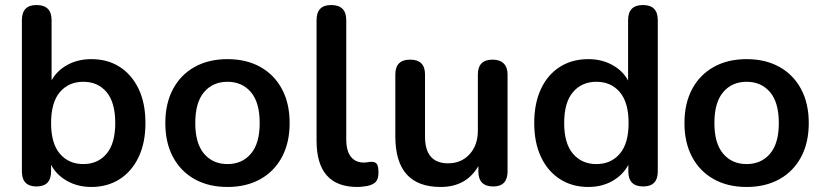

<svg xmlns="http://www.w3.org/2000/svg" viewBox="-20 -733 3274 763"><path d="M311 -81Q369 -81 403.5 -122Q438 -163 438 -244Q438 -326 403.5 -367Q369 -408 311 -408Q253 -408 218 -367Q183 -326 183 -244Q183 -163 218 -122Q253 -81 311 -81ZM343 10Q289 10 246.5 -14Q204 -38 183 -78V-52Q183 8 125 8Q67 8 67 -52V-653Q67 -713 125 -713Q185 -713 185 -653V-414Q207 -453 248.5 -475.5Q290 -498 343 -498Q408 -498 456 -467Q504 -436 531 -379.5Q558 -323 558 -244Q558 -166 531 -109Q504 -52 455.5 -21Q407 10 343 10Z M884 10Q809 10 753.5 -21Q698 -52 667.5 -109Q637 -166 637 -244Q637 -322 667.5 -379Q698 -436 753.5 -467Q809 -498 884 -498Q959 -498 1014.5 -467Q1070 -436 1100.5 -379Q1131 -322 1131 -244Q1131 -166 1100.5 -109Q1070 -52 1014.5 -21Q959 10 884 10ZM884 -81Q942 -81 977 -122Q1012 -163 1012 -244Q1012 -326 977 -367Q942 -408 884 -408Q826 -408 791 -367Q756 -326 756 -244Q756 -163 791 -122Q826 -81 884 -81Z M1400 10Q1238 10 1238 -174V-653Q1238 -713 1296 -713Q1356 -713 1356 -653V-180Q1356 -133 1374.5 -110Q1393 -87 1426 -87Q1434 -87 1442 -88.5Q1450 -90 1457 -90Q1471 -90 1477.5 -81.5Q1484 -73 1484 -47Q1484 -22 1473.5 -10.5Q1463 1 1440 6Q1433 7 1421.5 8.5Q1410 10 1400 10Z M1731 10Q1551 10 1551 -191V-437Q1551 -496 1610 -496Q1669 -496 1669 -437V-190Q1669 -84 1761 -84Q1813 -84 1846 -120Q1879 -156 1879 -214V-437Q1879 -496 1938 -496Q1966 -496 1981.5 -481Q1997 -466 1997 -437V-52Q1997 8 1940 8Q1881 8 1881 -52V-73Q1833 10 1731 10Z M2350 -81Q2408 -81 2443 -122Q2478 -163 2478 -244Q2478 -326 2443 -367Q2408 -408 2350 -408Q2292 -408 2257 -367Q2222 -326 2222 -244Q2222 -163 2257 -122Q2292 -81 2350 -81ZM2318 10Q2254 10 2205.5 -21Q2157 -52 2130 -109Q2103 -166 2103 -244Q2103 -322 2129.5 -379Q2156 -436 2204.5 -467Q2253 -498 2318 -498Q2371 -498 2413 -475Q2455 -452 2476 -413V-653Q2476 -713 2535 -713Q2594 -713 2594 -653V-52Q2594 8 2536 8Q2477 8 2477 -52V-78Q2456 -38 2414 -14Q2372 10 2318 10Z M2947 10Q2872 10 2816.5 -21Q2761 -52 2730.5 -109Q2700 -166 2700 -244Q2700 -322 2730.5 -379Q2761 -436 2816.5 -467Q2872 -498 2947 -498Q3022 -498 3077.5 -467Q3133 -436 3163.5 -379Q3194 -322 3194 -244Q3194 -166 3163.5 -109Q3133 -52 3077.5 -21Q3022 10 2947 10ZM2947 -81Q3005 -81 3040 -122Q3075 -163 3075 -244Q3075 -326 3040 -367Q3005 -408 2947 -408Q2889 -408 2854 -367Q2819 -326 2819 -244Q2819 -163 2854 -122Q2889 -81 2947 -81Z"/></svg>

Font: Chiron GoRound TC M
Style: Regular
Weight: 500
Designer: Ryoko NISHIZUKA 西塚涼子 (kana, bopomofo & ideographs); Paul D. Hunt (Latin, Greek & Cyrillic); Sandoll Communications 산돌커뮤니
Foundry: Adobe
Version: Version 1.000;hotconv 1.1.1;makeotfexe 2.6.0